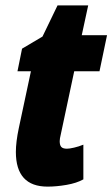

<svg xmlns="http://www.w3.org/2000/svg" viewBox="-20 -684 418 714"><path d="M39 -119Q39 -156 50 -208L95 -419H45L62 -503L138 -548L194 -664H308L284 -553H378L350 -419H256L206 -184Q202 -168 202 -159Q202 -144 208 -137.5Q214 -131 229 -131Q238 -131 255.5 -135Q273 -139 290 -146V-17Q265 -3 227.5 3.5Q190 10 157 10Q39 10 39 -119Z"/></svg>

Font: Noto Sans UI CondBlack
Style: Italic
Weight: 900
Width: 3
Italic angle: -12°
Designer: Monotype Design Team
Foundry: Monotype Imaging Inc.
Version: Version 1.001